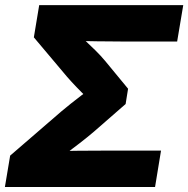

<svg xmlns="http://www.w3.org/2000/svg" viewBox="-25 -748 753 768"><path d="M-5.4 0 15.6 -125.5 219.7 -301.8Q236.8 -316.4 257.8 -333Q278.8 -349.6 300.8 -366.5Q322.8 -383.3 343.5 -398.7Q364.3 -414.1 380.4 -425.8L362.8 -319.8Q346.7 -335 324.7 -356Q302.7 -377 281 -399.7Q259.3 -422.4 243.2 -440.9L110.4 -598.6L131.8 -727.5H708L683.6 -582H457Q410.6 -582 363.5 -582.8Q316.4 -583.5 271.5 -584.5L273.4 -626Q292.5 -607.4 314.5 -586.9Q336.4 -566.4 357.7 -545.4Q378.9 -524.4 395.5 -504.4L487.3 -393.1L477.5 -332L351.1 -221.7Q324.7 -199.2 294.4 -175.8Q264.2 -152.3 234.9 -130.6Q205.6 -108.9 182.1 -90.3L194.3 -143.6Q240.2 -144.5 288.6 -145Q336.9 -145.5 384.8 -145.5H619.1L595.2 0Z"/></svg>

Font: Inter 24pt ExtraBold
Style: Italic
Weight: 800
Italic angle: -9.3988°
Designer: Rasmus Andersson
Foundry: rsms
Version: Version 4.001;git-66647c0bb